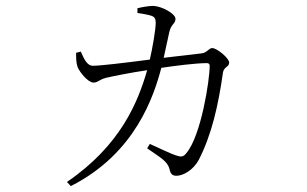

<svg xmlns="http://www.w3.org/2000/svg" viewBox="-20 -572 1040 651"><path d="M479 -69C523 -38 548 -26 555 2C558 18 565 24 578 24C601 24 635 5 654 -30C698 -116 720 -214 736 -326C739 -346 757 -344 757 -360C757 -375 715 -409 700 -409C687 -409 683 -393 663 -391L535 -376L554 -463C560 -491 575 -491 575 -508C575 -526 528 -551 500 -552C485 -552 461 -548 446 -544V-528C459 -526 479 -523 492 -519C504 -515 508 -509 508 -495C508 -472 497 -409 488 -370C404 -359 320 -349 295 -349C274 -349 264 -375 254 -397L238 -393C238 -377 238 -359 243 -345C249 -329 278 -292 297 -292C312 -292 316 -302 339 -308C359 -313 430 -327 479 -334C448 -227 390 -80 207 45L220 59C440 -52 502 -248 527 -342C574 -349 644 -358 682 -358C688 -358 691 -354 691 -349C691 -301 662 -112 612 -53C601 -39 594 -39 574 -46C558 -51 520 -70 488 -84Z"/></svg>

Font: Noto Serif CJK SC ExtraLight
Style: Regular
Weight: 200
Designer: Ryoko NISHIZUKA 西塚涼子 (kana & ideographs); Frank Grießhammer (Latin, Greek & Cyrillic); Wenlong ZHANG 张文龙 (bopomofo); San
Foundry: Adobe
Version: Version 2.001;hotconv 1.1.0;makeotfexe 2.6.0